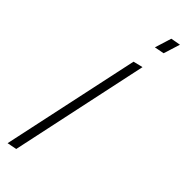

<svg xmlns="http://www.w3.org/2000/svg" viewBox="-279 -499 698 698"><g transform="rotate(45 69.5 -150.0)"><path d="M96.2 -426.8 133.8 -434.1 153.8 -498 116.2 -491.2ZM78.1 -335 -36.1 198.2 1 190.9 115.2 -344.2Z"/></g></svg>

Font: Comic Neue Angular Light Italic
Style: Regular
Weight: 300
Italic angle: -12°
Designer: Craig Rozynski
Foundry: Craig Rozynski
Version: Version 2.003